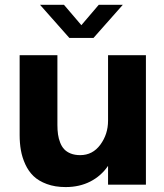

<svg xmlns="http://www.w3.org/2000/svg" viewBox="-20 -757 673 787"><path d="M144 -737.3H242.2L313.5 -653.8L384.8 -737.3H483.4L363.3 -601.6H264.2ZM249 9.8Q205.6 9.8 171.9 -2.7Q138.2 -15.1 117.4 -35.2Q96.7 -55.2 83.7 -83.5Q70.8 -111.8 65.7 -140.9Q60.5 -169.9 60.5 -203.6V-530.8H215.3V-244.6Q215.3 -223.1 217.8 -206.1Q220.2 -189 226.6 -172.6Q232.9 -156.2 243.2 -145.3Q253.4 -134.3 270 -127.7Q286.6 -121.1 308.6 -121.1Q359.9 -121.1 391.4 -164.1Q422.9 -207 422.9 -262.2V-530.8H578.1V0H422.9V-77.1Q394.5 -35.6 350.1 -12.9Q305.7 9.8 249 9.8Z"/></svg>

Font: Epilogue
Style: Bold
Weight: 700
Designer: Tyler Finck
Foundry: Etcetera Type Co
Version: Version 2.112